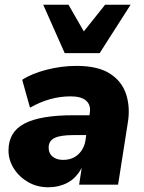

<svg xmlns="http://www.w3.org/2000/svg" viewBox="-20 -782 608 813"><path d="M185 11Q137 11 99 -11Q61 -33 38.5 -68.5Q16 -104 16 -145Q16 -223 83 -258.5Q150 -294 291 -294H359L360 -303Q366 -336 345.5 -355Q325 -374 279 -374Q191 -374 107 -326L74 -444Q113 -470 176.5 -486.5Q240 -503 304 -503Q395 -503 446 -470Q497 -437 514.5 -381.5Q532 -326 521 -261L480 0H315L326 -71Q302 -27 265.5 -8Q229 11 185 11ZM247 -105Q286 -105 311 -128Q336 -151 342 -188L345 -210H291Q235 -210 210.5 -197.5Q186 -185 186 -157Q186 -132 203 -118.5Q220 -105 247 -105ZM254 -557 163 -762H270L335 -649L425 -762H533L402 -557Z"/></svg>

Font: Nunito Sans Black
Style: Italic
Weight: 900
Italic angle: -9°
Designer: Vernon Adams
Foundry: Vernon Adams
Version: Version 3.006; ttfautohint (v1.8.3)